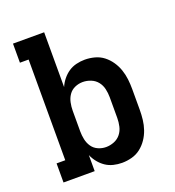

<svg xmlns="http://www.w3.org/2000/svg" viewBox="-135 -841 869 955"><g transform="rotate(-20 300.0 -363.5)"><path d="M349 8Q326 8 303.5 2.5Q281 -3 262.5 -15.5Q244 -28 229.5 -46Q215 -64 206 -85V0H41V-101H87V-634H41V-735H206V-445Q215 -466 229.5 -484Q244 -502 262.5 -514.5Q281 -527 303.5 -532.5Q326 -538 349 -538Q375 -538 401 -531Q427 -524 447.5 -508Q468 -492 483 -470Q498 -448 506.5 -423Q515 -398 518 -372Q521 -346 521 -320V-210Q521 -184 518 -158Q515 -132 506.5 -107Q498 -82 483 -60Q468 -38 447.5 -22Q427 -6 401 1Q375 8 349 8ZM301 -93Q323 -93 344 -101.5Q365 -110 378.5 -127Q392 -144 397 -166Q402 -188 402 -210V-320Q402 -342 397 -364Q392 -386 378.5 -403Q365 -420 344 -428.5Q323 -437 301 -437Q279 -437 259 -428Q239 -419 227 -401.5Q215 -384 210.5 -362.5Q206 -341 206 -320V-210Q206 -189 210.5 -167.5Q215 -146 227 -128.5Q239 -111 259 -102Q279 -93 301 -93Z"/></g></svg>

Font: Iosevka Curly Slab Extended
Style: Bold
Weight: 700
Width: 7
Monospace: yes
Designer: Belleve Invis
Foundry: Belleve Invis
Version: Version 11.1.0; ttfautohint (v1.8.3)